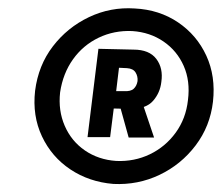

<svg xmlns="http://www.w3.org/2000/svg" viewBox="-20 -744 550 476"><path d="M261 -288Q201 -293 154.5 -324Q108 -355 84 -406Q60 -457 67 -519Q75 -582 111 -629Q147 -676 200.5 -701.5Q254 -727 314 -723Q375 -720 421.5 -688.5Q468 -657 491.5 -606Q515 -555 508 -492Q501 -431 465 -383.5Q429 -336 375.5 -310.5Q322 -285 261 -288ZM268 -345Q313 -343 351.5 -361.5Q390 -380 415.5 -415Q441 -450 446 -496Q452 -543 435.5 -580.5Q419 -618 385.5 -641Q352 -664 308 -667Q263 -669 224.5 -650.5Q186 -632 161 -597Q136 -562 129 -515Q124 -470 140.5 -432Q157 -394 190.5 -371Q224 -348 268 -345ZM224 -623 311 -621Q350 -621 367.5 -598Q385 -575 380 -541Q377 -514 359.5 -494Q342 -474 304 -474L262 -475L253 -404H197ZM287 -518Q304 -517 311.5 -524Q319 -531 321 -543Q322 -555 316 -564.5Q310 -574 295 -575L275 -576L268 -518ZM335 -483 362 -403H299L276 -486Z"/></svg>

Font: Josefin Sans Medium
Style: Italic
Weight: 500
Italic angle: -7°
Designer: Santiago Orozco
Foundry: Typemade
Version: Version 2.000